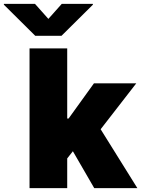

<svg xmlns="http://www.w3.org/2000/svg" viewBox="-104 -979 735 999"><path d="M49.7 0V-727.3H245.7V-362.2H252.8L384.9 -545.5H605.1L419.7 -306.5L610.8 0H386.4L275.2 -192.1L245.7 -154.8V0ZM78.1 -958.8 147.7 -880.7 217.3 -958.8H379.3V-954.5L215.9 -792.6H79.5L-83.8 -954.5V-958.8Z"/></svg>

Font: Inter P Black
Style: Regular
Weight: 900
Designer: Rasmus Andersson
Foundry: rsms
Version: Version 3.018;git-588b23468